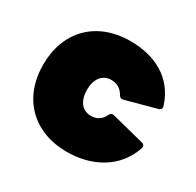

<svg xmlns="http://www.w3.org/2000/svg" viewBox="-127 -693 860 844"><g transform="rotate(30 303.0 -271.0)"><path d="M308 10C432 10 544 -48 585 -168C589 -180 584 -188 573 -191L407 -233C396 -236 389 -231 384 -221C370 -190 344 -180 320 -180C273 -180 248 -218 248 -271C248 -324 273 -362 320 -362C345 -362 369 -352 385 -324C390 -314 398 -310 408 -313L563 -355C574 -358 579 -366 575 -378C536 -501 429 -552 308 -552C134 -552 26 -438 26 -271C26 -104 134 10 308 10Z"/></g></svg>

Font: LINE Seed Sans TH Heavy
Style: Regular
Weight: 900
Designer: Dalton Maag Ltd | Thai characters by Cadson Demak Co.,Ltd.
Foundry: Dalton Maag Ltd
Version: Version 1.003